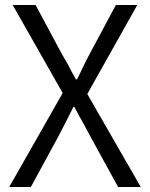

<svg xmlns="http://www.w3.org/2000/svg" viewBox="-20 -752 603 772"><path d="M232 -378 31 -732H123L227 -538Q239 -517 255 -489Q259 -481 269 -462L277 -448L285 -433H290Q326 -509 342 -538L446 -732H532L331 -374L546 0H455L343 -204Q333 -222 313 -260L305 -274L296 -290Q287 -307 279 -322H275Q246 -263 215 -204L104 0H17Z"/></svg>

Font: Noto Sans CJK KR DemiLight
Style: Regular
Weight: 350
Designer: Ryoko NISHIZUKA à€õÀ (kana & ideographs); Paul D. Hunt (Latin, Greek & Cyrillic); Wenlong ZHANG NG  (bopomofo); Sandoll 
Foundry: Adobe Systems Incorporated
Version: Version 1.004 April 21, 2017